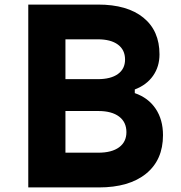

<svg xmlns="http://www.w3.org/2000/svg" viewBox="-20 -820 790 840"><path d="M103.7 -800H409.1Q536.8 -800 607.3 -742.8Q677.8 -685.6 677.8 -582Q677.8 -528.6 649.6 -488.4Q621.4 -448.2 569.7 -428.6V-412.6Q628.7 -392.3 660.9 -344.4Q693.1 -296.6 693.1 -228.6Q693.1 -120.3 619.1 -60.2Q545.1 0 411.8 0H103.7ZM533.1 -241.8Q533.1 -285.7 501 -310Q468.8 -334.3 410.5 -334.3H266.3V-152H410.5Q468.8 -152 501 -175.6Q533.1 -199.3 533.1 -241.8ZM527.1 -559.5Q527.1 -601.8 495.9 -624.9Q464.8 -648 407.8 -648H266.3V-473.7H407.8Q464.8 -473.7 495.9 -496.2Q527.1 -518.6 527.1 -559.5Z"/></svg>

Font: Martian Mono VF sWd Rg
Style: Regular
Weight: 400
Width: 6
Monospace: yes
Designer: Roman Shamin
Foundry: Evil Martians
Version: Version 1.100